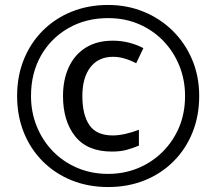

<svg xmlns="http://www.w3.org/2000/svg" viewBox="-20 -744 872 774"><path d="M416 10Q336 10 269 -17Q202 -44 152.5 -93.5Q103 -143 76 -210Q49 -277 49 -357Q49 -437 76 -504Q103 -571 152.5 -620.5Q202 -670 269 -697Q336 -724 416 -724Q492 -724 558.5 -697Q625 -670 675.5 -620.5Q726 -571 754.5 -504Q783 -437 783 -357Q783 -277 756 -210Q729 -143 679.5 -93.5Q630 -44 563 -17Q496 10 416 10ZM416 -43Q480 -43 536 -66Q592 -89 635 -131.5Q678 -174 702 -231Q726 -288 726 -357Q726 -422 703 -479Q680 -536 638.5 -579Q597 -622 540.5 -646.5Q484 -671 416 -671Q326 -671 255.5 -630.5Q185 -590 145 -519.5Q105 -449 105 -357Q105 -292 128 -235Q151 -178 192.5 -135Q234 -92 291 -67.5Q348 -43 416 -43ZM431 -133Q332 -133 283 -194.5Q234 -256 234 -357Q234 -422 257 -472.5Q280 -523 325 -551.5Q370 -580 435 -580Q500 -580 558 -550L529 -489Q479 -515 436 -515Q377 -515 344.5 -473Q312 -431 312 -357Q312 -281 340.5 -239.5Q369 -198 435 -198Q458 -198 486.5 -204.5Q515 -211 540 -221V-157Q516 -147 491 -140Q466 -133 431 -133Z"/></svg>

Font: Noto Sans Siddham
Style: Regular
Weight: 400
Designer: Monotype Design Team
Foundry: Monotype Imaging Inc.
Version: Version 2.004; ttfautohint (v1.8.4.7-5d5b)